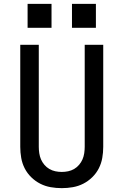

<svg xmlns="http://www.w3.org/2000/svg" viewBox="-20 -967 640 995"><path d="M300 8Q271 8 242.5 3Q214 -2 188.5 -15Q163 -28 142 -48.5Q121 -69 108 -94.5Q95 -120 90 -148.5Q85 -177 85 -206V-735H181V-206Q181 -190 183.5 -173Q186 -156 192.5 -141Q199 -126 210 -113Q221 -100 235.5 -91.5Q250 -83 266.5 -79.5Q283 -76 300 -76Q317 -76 333.5 -79.5Q350 -83 364.5 -91.5Q379 -100 390 -113Q401 -126 407.5 -141Q414 -156 416.5 -173Q419 -190 419 -206V-735H515V-206Q515 -177 510 -148.5Q505 -120 492 -94.5Q479 -69 458 -48.5Q437 -28 411.5 -15Q386 -2 357.5 3Q329 8 300 8ZM353 -823V-947H477V-823ZM123 -823V-947H247V-823Z"/></svg>

Font: Iosevka SS04 Medium Extended
Style: Regular
Weight: 500
Width: 7
Monospace: yes
Designer: Belleve Invis
Foundry: Belleve Invis
Version: Version 19.0.0; ttfautohint (v1.8.4)